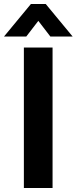

<svg xmlns="http://www.w3.org/2000/svg" viewBox="-29 -937 382 957"><path d="M0 0ZM90 -700H233V0H90ZM125 -917H199L333 -755H222L162 -833L102 -755H-9Z"/></svg>

Font: Sarabun
Style: Bold
Weight: 700
Designer: Suppakit Chalermlarp | Katatrad Co.,Ltd.
Foundry: Cadson Demak Co.,Ltd.
Version: Version 1.000; ttfautohint (v1.6)